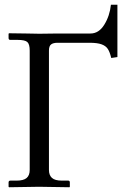

<svg xmlns="http://www.w3.org/2000/svg" viewBox="-20 -786 528 808"><path d="M145 -644 223.1 -645H360.8Q396 -645 418.9 -682.1Q441.9 -719.2 446.8 -766.1H474.1V-545.9L448.2 -542Q441.9 -567.9 433.3 -580.6Q424.8 -593.3 407 -599.6Q389.2 -606 356.9 -606H222.2Q204.1 -606 195.1 -599.1Q186 -592.3 186 -573.2V-70.8Q186 -48.8 198.5 -37.4Q210.9 -25.9 240.2 -25.9H267.1Q273.9 -25.9 273.9 -18.1V0L272 2Q179.2 0 144 0L18.1 2L16.1 0V-18.1Q16.1 -25.9 23.9 -25.9H49.8Q79.1 -25.9 92 -36.9Q105 -47.9 105 -70.8V-573.2Q105 -600.1 95 -609.1Q85 -618.2 53.2 -618.2H22.9Q16.1 -618.2 16.1 -626V-644L18.1 -646Q62.5 -645.5 91.6 -645Q120.6 -644.5 130.9 -644.3Q141.1 -644 145 -644Z"/></svg>

Font: Linux Biolinum
Style: Regular
Weight: 400
Designer: Philipp H. Poll
Foundry: Philipp H. Poll
Version: Version 0.6.4